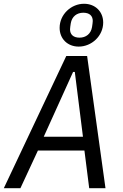

<svg xmlns="http://www.w3.org/2000/svg" viewBox="-29 -994 649 1014"><path d="M528.1 0 431.1 -698.2H321L-8.9 0H78.8L171.2 -198.9H416.9L442.1 0ZM202.1 -272 356.9 -614H366.1L409.1 -272ZM285.9 -846.9C285.9 -789.1 327.8 -747.9 386.7 -747.9C454.9 -747.9 516 -804 516 -875C516 -932.9 473.7 -974.1 414.8 -974.1C346.9 -974.1 285.9 -918 285.9 -846.9ZM340.9 -839.1C340.9 -845.9 343 -859 344.8 -871.1C350.9 -907 376.8 -926.8 410.9 -926.8C443.9 -926.8 460.9 -910.2 460.9 -883.2C460.9 -876.1 458.8 -862.9 457 -850.9C451 -815 424.7 -795.1 391 -795.1C358 -795.1 340.9 -812.1 340.9 -839.1Z"/></svg>

Font: Margiela Mono Italic Italic
Style: Regular
Weight: 400
Designer: Mike Abbink, Paul van der Laan, Pieter van Rosmalen
Foundry: Bold Monday
Version: Version 2.003 2021